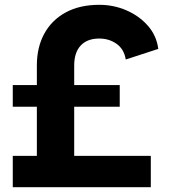

<svg xmlns="http://www.w3.org/2000/svg" viewBox="-20 -777 710 797"><path d="M33 0H606V-130H288V-334H477V-424H288V-505Q288 -559 315 -588Q342 -617 392 -617Q433 -617 464 -595Q495 -573 502 -530L637 -574Q630 -629 594 -670Q558 -711 505 -734Q452 -757 392 -757Q311 -757 253 -725.5Q195 -694 164 -637.5Q133 -581 133 -505V-424H33V-334H133V-130H33Z"/></svg>

Font: Plus Jakarta Sans ExtraBold
Style: Regular
Weight: 800
Designer: Gumpita Rahayu
Foundry: Tokotype
Version: Version 2.004; ttfautohint (v1.8.3)